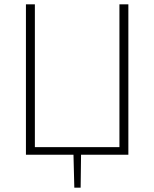

<svg xmlns="http://www.w3.org/2000/svg" viewBox="-20 -710 708 881"><path d="M569 -690V0H528V-690ZM352 -7 350 151H321L317 -7ZM552 -35 553 0H132V-35ZM140 -690V0H99V-690Z"/></svg>

Font: Exo 2 ExtraLight
Style: Regular
Weight: 250
Designer: Natanael Gama
Foundry: Natanael Gama
Version: Version 2.010